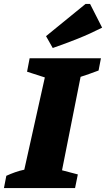

<svg xmlns="http://www.w3.org/2000/svg" viewBox="-55 -952 537 972"><path d="M-35 0 -23 -62Q-1 -72 21.5 -80Q44 -88 68 -93L172 -560L82 -589L95 -657H456L444 -595Q420 -586 397.5 -578Q375 -570 353 -563L259 -90L339 -69L325 0ZM212 -709 178 -769 378 -932H401L462 -812Q401 -781 338.5 -756Q276 -731 212 -709Z"/></svg>

Font: Piazzolla SC ExtraBold
Style: Italic
Weight: 800
Italic angle: -11.3°
Designer: Juan Pablo del Peral
Foundry: Huerta Tipografica
Version: Version 1.330